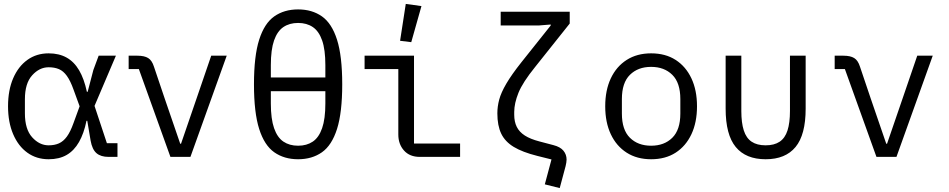

<svg xmlns="http://www.w3.org/2000/svg" viewBox="-20 -800 4840 979"><path d="M579 0H534Q494 0 472 -19Q450 -38 442 -83L425 -184H421Q408 -120 383 -76Q358 -32 320 -10Q282 12 228 12Q166 12 119.5 -21.5Q73 -55 47 -116Q21 -177 21 -258Q21 -340 47 -400.5Q73 -461 119.5 -494.5Q166 -528 228 -528Q281 -528 319.5 -506.5Q358 -485 383.5 -441.5Q409 -398 423 -332H427L456 -443L483 -516H571L462 -260L525 -70H579ZM228 -59Q258 -59 280.5 -69Q303 -79 321 -103.5Q339 -128 355 -173L386 -258L355 -343Q339 -388 321 -413Q303 -438 280.5 -447.5Q258 -457 228 -457Q181 -457 144 -416Q107 -375 107 -294V-222Q107 -141 144 -100Q181 -59 228 -59Z M849 0 688 -448H636V-516H681Q716 -516 735.5 -504Q755 -492 765 -460L819 -300L899 -67H903L983 -300L1057 -516H1136L951 0Z M1500 12Q1429 12 1378.5 -23.5Q1328 -59 1301.5 -142.5Q1275 -226 1275 -370Q1275 -514 1301.5 -597.5Q1328 -681 1378.5 -716.5Q1429 -752 1500 -752Q1571 -752 1621.5 -716.5Q1672 -681 1698.5 -597.5Q1725 -514 1725 -370Q1725 -226 1698.5 -142.5Q1672 -59 1621.5 -23.5Q1571 12 1500 12ZM1500 -57Q1544 -57 1575 -78Q1606 -99 1622.5 -146.5Q1639 -194 1639 -272V-335H1361V-272Q1361 -194 1377.5 -146.5Q1394 -99 1425 -78Q1456 -57 1500 -57ZM1361 -405H1639V-468Q1639 -547 1622.5 -594Q1606 -641 1575 -662Q1544 -683 1500 -683Q1456 -683 1425 -662Q1394 -641 1377.5 -594Q1361 -547 1361 -468Z M2326 0H2121Q2069 0 2040 -32.5Q2011 -65 2011 -114V-448H1839V-516H2091V-68H2326ZM2077 -585 2020 -592 2049 -780 2129 -769Z M2533 -740H2885V-680L2709 -459Q2645 -380 2623.5 -326.5Q2602 -273 2602 -229V-215Q2602 -179 2615 -153Q2628 -127 2656 -109Q2684 -91 2730 -79L2802 -60Q2837 -51 2853 -31.5Q2869 -12 2869 14Q2869 21 2867.5 29.5Q2866 38 2864 47L2834 159L2758 140L2792 13L2720 -5Q2644 -24 2599.5 -51Q2555 -78 2535.5 -119Q2516 -160 2516 -222Q2516 -257 2525.5 -292.5Q2535 -328 2562 -374Q2589 -420 2639 -483L2788 -670V-675L2726 -670H2533Z M3300 12Q3228 12 3175.5 -21.5Q3123 -55 3094.5 -115.5Q3066 -176 3066 -258Q3066 -340 3094.5 -400.5Q3123 -461 3175.5 -494.5Q3228 -528 3300 -528Q3373 -528 3425 -494.5Q3477 -461 3505.5 -400.5Q3534 -340 3534 -258Q3534 -176 3505.5 -115.5Q3477 -55 3425 -21.5Q3373 12 3300 12ZM3300 -57Q3367 -57 3408 -97.5Q3449 -138 3449 -221V-295Q3449 -378 3408 -418.5Q3367 -459 3300 -459Q3233 -459 3192 -418.5Q3151 -378 3151 -295V-221Q3151 -138 3192 -97.5Q3233 -57 3300 -57Z M3760 -234Q3760 -174 3772.5 -135Q3785 -96 3812.5 -77.5Q3840 -59 3884 -59Q3928 -59 3955.5 -77.5Q3983 -96 3995.5 -135Q4008 -174 4008 -234V-516H4088V-246Q4088 -113 4036.5 -50.5Q3985 12 3884 12Q3783 12 3731.5 -50.5Q3680 -113 3680 -246V-516H3760Z M4449 0 4288 -448H4236V-516H4281Q4316 -516 4335.5 -504Q4355 -492 4365 -460L4419 -300L4499 -67H4503L4583 -300L4657 -516H4736L4551 0Z"/></svg>

Font: Lilex
Style: Regular
Weight: 400
Monospace: yes
Designer: Mike Abbink, Paul van der Laan, Pieter van Rosmalen, Mikhael Khrustik
Foundry: Mikhael Khrustik
Version: Version 2.510